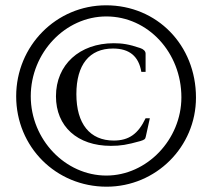

<svg xmlns="http://www.w3.org/2000/svg" viewBox="-20 -686 800 724"><path d="M664 -319C664 -160 534 -24 381 -24C226 -24 96 -160 96 -323C96 -487 226 -624 381 -624C538 -624 664 -488 664 -319ZM719 -318C719 -516 572 -666 380 -666C192 -666 41 -513 41 -323C41 -132 191 18 382 18C568 18 719 -132 719 -318ZM545 -240H529C501 -181 466 -156 409 -156C319 -156 268 -219 268 -331C268 -442 317 -503 406 -503C468 -503 503 -474 513 -415H529V-484C529 -493 521 -501 508 -505C467 -519 441 -523 409 -523C280 -523 191 -442 191 -323C191 -209 272 -136 398 -136C435 -136 459 -140 509 -154C525 -159 528 -161 530 -172Z"/></svg>

Font: XITS
Style: Italic
Weight: 400
Italic angle: -16.33°
Designer: MicroPress Inc., with final additions and corrections provided by Coen Hoffman, Elsevier (retired)
Version: Version 1.302